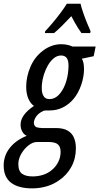

<svg xmlns="http://www.w3.org/2000/svg" viewBox="-86 -789 542 1049"><path d="M92.8 240.2Q15.6 240.7 -25.4 209.5Q-66.4 178.2 -65.9 114.3Q-65.4 60.5 -32.2 18.6Q1 -23.4 60.1 -46.9Q44.9 -53.7 35.6 -70.3Q26.4 -86.9 26.4 -107.9Q26.4 -134.3 44.4 -159.9Q62.5 -185.5 99.6 -210.4Q80.6 -223.1 68.8 -250.2Q57.1 -277.3 57.1 -315.4Q57.1 -369.6 80.3 -423.8Q103.5 -478 147 -510.7Q167.5 -527.3 193.6 -537.4Q219.7 -547.4 248 -547.4Q270 -547.4 285.4 -543.2Q300.8 -539.1 310.1 -534.7H436.5L425.8 -481.9L361.3 -468.3Q367.7 -457.5 370.4 -442.9Q373 -428.2 373 -411.1Q373 -369.6 357.7 -325Q342.3 -280.3 315.9 -248.5Q291.5 -219.2 258.1 -202.4Q224.6 -185.5 184.1 -185.5Q172.4 -185.5 163.6 -185.3Q154.8 -185.1 150.9 -183.1Q124.5 -170.9 111.8 -152.3Q99.1 -133.8 99.1 -118.2Q99.1 -101.6 112.8 -94.2Q118.2 -92.3 126 -91.1Q133.8 -89.8 143.6 -89.4H219.7Q259.3 -89.4 283.2 -75.7Q307.1 -62 317.9 -37.1Q328.6 -12.2 328.6 21.5Q328.6 77.6 303.7 122.8Q278.8 168 237.3 195.8Q208 217.3 170.7 228.5Q133.3 239.7 92.8 240.2ZM96.2 174.8Q124.5 174.3 150.6 165.8Q176.8 157.2 196.8 140.1Q218.3 123 231.7 96.9Q245.1 70.8 245.1 42Q245.1 29.3 242.2 18.8Q239.3 8.3 231 0.5Q224.1 -5.9 211.7 -9.5Q199.2 -13.2 180.2 -13.2H116.2Q93.3 -13.2 69.6 5.4Q45.9 23.9 30 51.8Q14.2 79.6 14.2 107.4Q14.2 146.5 35.6 161.1Q57.1 175.8 96.2 174.8ZM184.6 -247.6Q212.4 -247.6 234.4 -269.8Q256.3 -292 270.5 -329.1Q284.7 -366.2 287.6 -410.6Q289.6 -432.6 287.1 -449Q284.7 -465.3 276.4 -474.6Q271.5 -480 264.4 -482.9Q257.3 -485.8 247.6 -485.8Q226.1 -485.8 207.8 -470.7Q189.5 -455.6 175.5 -431.4Q161.6 -407.2 153.1 -379.2Q144.5 -351.1 142.6 -324.7Q141.6 -308.1 142.8 -293.9Q144 -279.8 148.9 -270Q158.7 -247.6 184.6 -247.6ZM159.2 -608.4 161.1 -618.7Q183.6 -642.6 204.8 -668Q226.1 -693.4 245.1 -719Q264.2 -744.6 279.3 -768.6H354Q357.9 -750.5 367.7 -721.9Q377.4 -693.4 388.9 -665Q400.4 -636.7 408.7 -618.7L406.7 -608.4H358.9Q350.1 -620.6 340.8 -635.3Q331.5 -649.9 322.3 -666.3Q313 -682.6 303.7 -700.7Q277.8 -672.9 254.2 -649.4Q230.5 -626 209.5 -608.4Z"/></svg>

Font: Open Sans Condensed Medium
Style: Italic
Weight: 500
Width: 3
Italic angle: -12°
Designer: Monotype Design Team
Foundry: Monotype Imaging Inc.
Version: Version 3.000